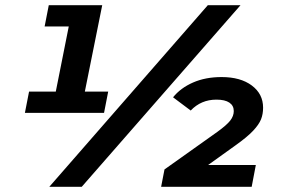

<svg xmlns="http://www.w3.org/2000/svg" viewBox="-20 -720 1084 740"><path d="M397 -367 381 -285H76L92 -367H195L245 -618H152L168 -700H374L307 -367ZM781 -700H907L295 0H170ZM782 -84H966L950 0H601L614 -67L818 -212Q854 -238 867.5 -255.5Q881 -273 881 -292Q881 -313 864 -324.5Q847 -336 814 -336Q755 -336 715 -294L647 -345Q676 -381 724 -402Q772 -423 834 -423Q907 -423 950.5 -390.5Q994 -358 994 -305Q994 -280 986 -260Q978 -240 955.5 -216Q933 -192 888 -160Z"/></svg>

Font: Idrija
Style: Bold Italic
Weight: 700
Italic angle: -11.3°
Designer: Julieta Ulanovsky
Foundry: Julieta Ulanovsky
Version: Version 7.200